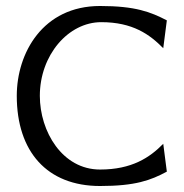

<svg xmlns="http://www.w3.org/2000/svg" viewBox="-20 -610 613 641"><path d="M36 -290C36 -104 137 11 314 11C432 11 483 -8 537 -37L525 -130C480 -84 420 -44 314 -44C188 -44 113 -171 113 -290C113 -426 208 -536 318 -536C423 -536 480 -495 525 -449L537 -542C483 -570 432 -590 314 -590C123 -590 36 -433 36 -290Z"/></svg>

Font: Charger Sport
Style: DfExt
Weight: 400
Designer: Jasper
Foundry: Cannot Into Space Fonts
Version: Version 1.1